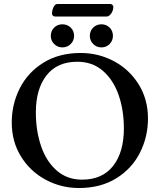

<svg xmlns="http://www.w3.org/2000/svg" viewBox="-20 -930 802 964"><path d="M39 -315Q39 -407 79.5 -487Q120 -567 198.5 -615.5Q277 -664 385 -664Q475 -664 552.5 -622.5Q630 -581 676.5 -506Q723 -431 723 -335Q723 -243 682.5 -163Q642 -83 563.5 -34.5Q485 14 376 14Q287 14 209.5 -27.5Q132 -69 85.5 -144Q39 -219 39 -315ZM602 -285Q602 -377 575.5 -453Q549 -529 496.5 -574.5Q444 -620 368 -620Q267 -620 213.5 -551.5Q160 -483 160 -366Q160 -274 186 -197Q212 -120 264.5 -74Q317 -28 392 -28Q494 -28 548 -97Q602 -166 602 -285ZM235 -750Q235 -775 252 -791.5Q269 -808 293 -808Q318 -808 335 -791.5Q352 -775 352 -750Q352 -726 335 -709Q318 -692 293 -692Q269 -692 252 -709Q235 -726 235 -750ZM431 -750Q431 -775 448 -791.5Q465 -808 489 -808Q514 -808 530.5 -791.5Q547 -775 547 -750Q547 -726 530.5 -709Q514 -692 489 -692Q465 -692 448 -709Q431 -726 431 -750ZM241 -861Q241 -877 248.5 -893.5Q256 -910 269 -910H534Q540 -910 544.5 -905.5Q549 -901 549 -896Q549 -878 538.5 -862.5Q528 -847 515 -847H257Q250 -847 245.5 -851.5Q241 -856 241 -861Z"/></svg>

Font: EB Garamond Medium
Style: Regular
Weight: 500
Designer: Georg Duffner and Octavio Pardo
Foundry: Georg Duffner
Version: Version 1.000